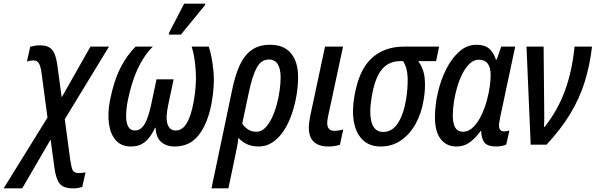

<svg xmlns="http://www.w3.org/2000/svg" viewBox="-91 -795 3273 1055"><path d="M-71 240 170 -149 137 -396Q132 -432 122.5 -447.5Q113 -463 93 -463Q75 -463 57 -457L75 -538Q87 -541 100 -543.5Q113 -546 129 -546Q174 -546 195 -522Q216 -498 224 -437L248 -260L406 -539H508L265 -140L295 84Q301 125 308.5 140.5Q316 156 342 156Q359 156 379 152L361 232Q349 236 338.5 238Q328 240 310 240Q258 240 237 214Q216 188 208 126L187 -28L31 240Z M630 10Q575 10 545 -24.5Q515 -59 507.5 -116.5Q500 -174 513 -242Q534 -349 569.5 -419.5Q605 -490 654 -539H749Q699 -489 665 -415.5Q631 -342 610 -237Q602 -193 602 -157Q602 -121 613.5 -99.5Q625 -78 650 -78Q683 -78 703.5 -113Q724 -148 739 -217L769 -359H863L833 -217Q818 -145 830 -111.5Q842 -78 874 -78Q911 -78 934.5 -117Q958 -156 972 -230Q990 -325 984.5 -406.5Q979 -488 962 -539H1056Q1073 -490 1081.5 -408.5Q1090 -327 1071 -225Q1050 -116 1001 -53Q952 10 869 10Q823 10 794.5 -15Q766 -40 764 -93H761Q737 -40 705.5 -15Q674 10 630 10ZM837 -605 839 -617 921 -775H1037L1035 -766L903 -605Z M1185 -303Q1201 -381 1226 -436Q1251 -491 1291.5 -520Q1332 -549 1393 -549Q1470 -549 1508.5 -501.5Q1547 -454 1547 -371Q1547 -325 1538.5 -273Q1530 -221 1513 -170.5Q1496 -120 1470 -79.5Q1444 -39 1409 -14.5Q1374 10 1331 10Q1293 10 1265.5 -3Q1238 -16 1219 -38Q1217 -15 1212 9Q1207 33 1202 59L1164 240H1071ZM1318 -71Q1344 -71 1365 -91.5Q1386 -112 1402 -145Q1418 -178 1429 -218Q1440 -258 1445.5 -298Q1451 -338 1451 -370Q1451 -417 1435 -442.5Q1419 -468 1386 -468Q1345 -468 1320.5 -424.5Q1296 -381 1276 -286L1240 -116Q1252 -97 1271.5 -84Q1291 -71 1318 -71Z M1712 10Q1606 9 1606 -94Q1606 -108 1608 -123Q1610 -138 1613 -155L1695 -539H1794L1712 -157Q1707 -134 1707 -119Q1707 -76 1747 -76Q1769 -76 1795 -84L1777 0Q1749 10 1712 10Z M2001 10Q1941 10 1904 -24.5Q1867 -59 1854.5 -120.5Q1842 -182 1856 -264Q1880 -409 1950 -474Q2020 -539 2130 -539H2322L2305 -459H2207Q2237 -419 2242.5 -365.5Q2248 -312 2237 -247Q2225 -172 2192.5 -114Q2160 -56 2111.5 -23Q2063 10 2001 10ZM2015 -70Q2064 -70 2095.5 -118.5Q2127 -167 2141 -252Q2150 -310 2149 -365.5Q2148 -421 2124 -459H2107Q2044 -459 2006 -412Q1968 -365 1951 -260Q1936 -171 1951.5 -120.5Q1967 -70 2015 -70Z M2417 10Q2362 10 2330.5 -31Q2299 -72 2299 -150Q2299 -217 2315 -286.5Q2331 -356 2361 -415.5Q2391 -475 2433 -512Q2475 -549 2528 -549Q2572 -549 2596.5 -528Q2621 -507 2634 -467H2638L2663 -539H2740L2657 -149Q2655 -136 2653 -125.5Q2651 -115 2651 -106Q2651 -73 2678 -73Q2692 -73 2708 -78L2691 -1Q2682 4 2665.5 7Q2649 10 2635 10Q2588 10 2571 -12Q2554 -34 2553 -75H2550Q2520 -34 2489 -12Q2458 10 2417 10ZM2452 -71Q2484 -71 2510 -97Q2536 -123 2555 -163.5Q2574 -204 2585 -246Q2596 -288 2600.5 -322Q2605 -356 2605 -383Q2605 -467 2540 -467Q2513 -467 2490.5 -446Q2468 -425 2450.5 -391Q2433 -357 2421 -316Q2409 -275 2403 -234.5Q2397 -194 2397 -161Q2397 -71 2452 -71Z M2825 0 2802 -539H2896L2899 -223Q2899 -190 2899.5 -156Q2900 -122 2898 -98H2902Q2975 -191 3014 -298.5Q3053 -406 3066 -539H3162Q3150 -435 3121.5 -344Q3093 -253 3042 -169Q2991 -85 2912 0Z"/></svg>

Font: Noto Sans Condensed Medium
Style: Italic
Weight: 500
Width: 3
Italic angle: -12°
Designer: Monotype Design Team
Foundry: Monotype Imaging Inc.
Version: Version 2.013; ttfautohint (v1.8.4.7-5d5b)